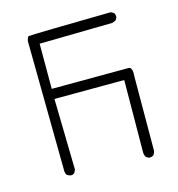

<svg xmlns="http://www.w3.org/2000/svg" viewBox="-90 -608 681 734"><g transform="rotate(-15 250.0 -241.5)"><path d="M411.1 46.4Q412.1 46.4 414.8 46.4Q417.5 46.4 421.6 45.4Q425.8 44.4 429.2 41.5Q435.1 34.2 436 23.9L437 -268.1Q437.5 -274.4 437.5 -279.3Q437.5 -295.9 431.6 -302.2Q428.7 -305.2 423.8 -305.2L119.6 -304.2V-482.9L407.2 -487.8Q415.5 -489.3 423.8 -494.6L429.2 -504.9Q429.2 -505.4 429.2 -506.3Q429.2 -516.1 424.8 -522.5L413.1 -528.8Q118.7 -524.4 87.4 -522Q85.9 -522 85 -520.5Q81.1 -516.6 78.6 -504.4L84.5 14.2Q85.4 22 89.8 28.3L101.6 33.7Q103.5 34.2 106 34.2Q113.8 34.2 119.1 29.3L125.5 17.6L119.6 -264.2L396 -265.1L394 20.5Q394 32.2 400.4 41Z"/></g></svg>

Font: Bakudai
Style: ExtraLight
Weight: 200
Version: Version 1.48